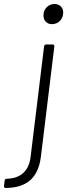

<svg xmlns="http://www.w3.org/2000/svg" viewBox="-92 -725 348 954"><path d="M124 -649Q124 -673 140 -689Q156 -705 179 -705Q198 -705 210 -693.5Q222 -682 222 -663Q222 -638 206 -621.5Q190 -605 166 -605Q147 -605 135.5 -617Q124 -629 124 -649ZM-72 199 -69 173Q-67 163 -58 163Q-6 162 24 134Q54 106 60 55L127 -494Q127 -498 130 -501Q133 -504 138 -504H170Q174 -504 176.5 -501Q179 -498 178 -494L111 55Q101 132 58.5 170Q16 208 -63 209Q-68 209 -70.5 206Q-73 203 -72 199Z"/></svg>

Font: Barlow Light
Style: Italic
Weight: 300
Italic angle: -7°
Designer: Jeremy Tribby
Foundry: Tribby Type
Version: Version 1.408